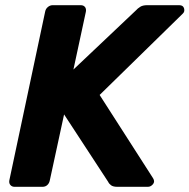

<svg xmlns="http://www.w3.org/2000/svg" viewBox="-20 -720 730 740"><path d="M36 0Q26 0 20 -7Q14 -14 16 -25L154 -675Q156 -686 164.5 -693Q173 -700 183 -700H291Q302 -700 307.5 -693Q313 -686 311 -675L263 -452L505 -681Q510 -687 520 -693.5Q530 -700 547 -700H671Q686 -700 689.5 -687.5Q693 -675 684 -667L364 -354L570 -33Q578 -20 569.5 -10Q561 0 550 0H432Q416 0 408 -6Q400 -12 397 -19L227 -279L172 -25Q170 -14 162.5 -7Q155 0 144 0Z"/></svg>

Font: Rubik SemiBold
Style: Italic
Weight: 600
Italic angle: -12°
Designer: Hubert and Fischer
Foundry: Hubert and Fischer
Version: Version 2.300;gftools[0.9.30]